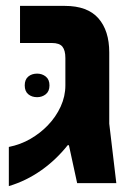

<svg xmlns="http://www.w3.org/2000/svg" viewBox="-20 -622 440 652"><path d="M10 10V-123Q50 -131 83.5 -150.5Q117 -170 142 -196Q170 -225 186 -260Q202 -295 202 -332V-425Q202 -451 192 -463.5Q182 -476 156 -476H48V-602H200Q277 -602 314 -560Q351 -518 351 -444V-202L375 0H242L214 -129H210Q191 -105 168.5 -83.5Q146 -62 120.5 -44Q95 -26 67.5 -12.5Q40 1 10 10ZM64 -332Q64 -352 76 -362Q88 -372 106 -372Q123 -372 135.5 -362Q148 -352 148 -332Q148 -312 135.5 -302Q123 -292 106 -292Q88 -292 76 -302Q64 -312 64 -332Z"/></svg>

Font: Noto Sans Hebrew
Style: Bold
Weight: 700
Designer: Monotype Design Team
Foundry: Monotype Imaging Inc.
Version: Version 2.003